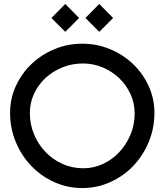

<svg xmlns="http://www.w3.org/2000/svg" viewBox="-20 -936 830 971"><path d="M552 -845 482 -775 412 -845 482 -916ZM380 -845 310 -775 240 -845 310 -916ZM661 -362Q661 -414 640 -460Q619 -506 583 -540.5Q547 -575 499.5 -595Q452 -615 399 -615Q344 -615 295 -595Q246 -575 209.5 -541Q173 -507 152 -461.5Q131 -416 131 -365Q131 -307 152.5 -256Q174 -205 210.5 -167Q247 -129 296 -107Q345 -85 401 -85Q454 -85 501 -107Q548 -129 583.5 -167Q619 -205 640 -255Q661 -305 661 -362ZM761 -365Q761 -287 732 -217.5Q703 -148 653.5 -96.5Q604 -45 537.5 -15Q471 15 396 15Q321 15 254.5 -15Q188 -45 138.5 -96.5Q89 -148 60 -217.5Q31 -287 31 -365Q31 -437 60 -500.5Q89 -564 138.5 -611.5Q188 -659 254.5 -687Q321 -715 396 -715Q471 -715 537.5 -687Q604 -659 653.5 -611.5Q703 -564 732 -500.5Q761 -437 761 -365Z"/></svg>

Font: Railway
Style: Regular
Weight: 400
Version: 1.000